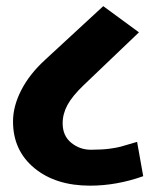

<svg xmlns="http://www.w3.org/2000/svg" viewBox="-20 -647 516 612"><path d="M179.7 -253.9Q179.7 -213.9 207.3 -191.7Q234.9 -169.4 270.8 -169.7Q306.6 -169.9 328.6 -172.9Q350.6 -175.8 364.3 -179.4Q377.9 -183.1 417 -194.8L436.5 -85.4Q351.6 -55.2 267.1 -55.2Q157.2 -55.2 89.4 -111.3Q21.5 -167.5 21.5 -259.8Q21.5 -308.6 47.9 -359.9Q74.2 -411.1 124.5 -457L309.1 -627.4L422.9 -543.9L246.6 -375.5Q210.4 -340.8 195.1 -312.5Q179.7 -284.2 179.7 -253.9Z"/></svg>

Font: Yantramanav Black
Style: Regular
Weight: 900
Version: Version 1.001;PS 1.0;hotconv 1.0.72;makeotf.lib2.5.5900; ttf